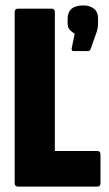

<svg xmlns="http://www.w3.org/2000/svg" viewBox="-20 -687 401 707"><path d="M46 0Q34 0 34 -13V-642Q34 -655 46 -655H170Q182 -655 182 -642V-131H338Q350 -131 350 -118V-13Q350 0 339 0ZM250 -499Q243 -499 244 -509L255 -563Q246 -568 237.5 -576.5Q229 -585 229 -603V-618Q229 -642 243.5 -654.5Q258 -667 287 -667Q311 -667 326 -655Q341 -643 341 -619V-602Q341 -594 339.5 -583.5Q338 -573 333 -561L314 -507Q311 -499 305 -499Z"/></svg>

Font: Sofia Sans Extra Condensed Black
Style: Regular
Weight: 900
Designer: Botio Nikoltchev, Ani Petrova
Foundry: lettersoup
Version: Version 4.101